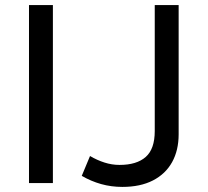

<svg xmlns="http://www.w3.org/2000/svg" viewBox="-20 -720 816 755"><path d="M94 0V-700H188V0ZM461 15Q417.5 15 377.5 3.8Q337.5 -7.5 301.5 -28.5L334 -106.5Q362 -90 391 -80.8Q420 -71.5 450 -71.5Q517.5 -71.5 553 -102.8Q588.5 -134 588.5 -204.5V-700H682.5V-192Q682.5 -129 656.8 -82.5Q631 -36 581.5 -10.5Q532 15 461 15Z"/></svg>

Font: Geologica Thin Roman Light
Style: Regular
Weight: 300
Version: Version 1.010;gftools[0.9.28]